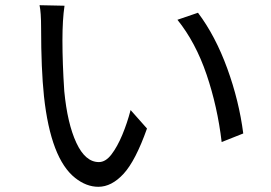

<svg xmlns="http://www.w3.org/2000/svg" viewBox="-20 -716 1040 738"><path d="M358 2Q312 2 269 -32Q175 -106 149 -346Q138 -451 138 -608Q138 -669 132 -696L228 -694Q220 -641 220 -561Q220 -473 227 -366Q239 -241 273.5 -167Q308 -93 360 -93Q386 -93 408.5 -122.5Q431 -152 450 -197.5Q469 -243 482 -293L545 -222Q501 -98 455 -48Q409 2 358 2ZM832 -170Q816 -306 774 -429.5Q732 -553 662 -640L741 -667Q808 -578 853.5 -453Q899 -328 915 -203Z"/></svg>

Font: Source Han Sans & Saira Hybrid
Style: Regular
Weight: 400
Designer: Ryoko NISHIZUKA 西塚涼子 (kana & ideographs); Paul D. Hunt (Latin, Greek & Cyrillic); Wenlong ZHANG 张文龙 (bopomofo); Sandoll 
Foundry: Adobe Systems Incorporated
Version: Version 1.00;August 2, 2021;FontCreator 13.0.0.2675 64-bit